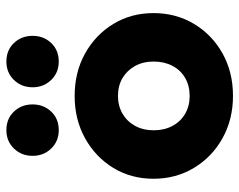

<svg xmlns="http://www.w3.org/2000/svg" viewBox="-96 -660 767 616"><g transform="rotate(-90 288.0 -352.5)"><path d="M288 11Q212.5 11 152.2 -22.5Q92 -56 57 -114Q22 -172 22 -244Q22 -316 56.8 -373Q91.5 -430 151.8 -463.5Q212 -497 287.5 -497Q363.5 -497 423.5 -463.8Q483.5 -430.5 518.5 -373.2Q553.5 -316 553.5 -244Q553.5 -172 518.8 -114Q484 -56 424 -22.5Q364 11 288 11ZM287.5 -128Q320.5 -128 345.5 -142.5Q370.5 -157 384.2 -183.2Q398 -209.5 398 -243.5Q398 -277.5 383.8 -303.2Q369.5 -329 345 -343.5Q320.5 -358 287.5 -358Q255.5 -358 230.5 -343.2Q205.5 -328.5 191.5 -302.8Q177.5 -277 177.5 -243Q177.5 -209.5 191.5 -183.2Q205.5 -157 230.5 -142.5Q255.5 -128 287.5 -128ZM178 -548Q142.5 -548 119 -572.2Q95.5 -596.5 95.5 -632Q95.5 -667.5 119 -691.8Q142.5 -716 178 -716Q214.5 -716 237.5 -691.8Q260.5 -667.5 260.5 -632Q260.5 -596.5 237.5 -572.2Q214.5 -548 178 -548ZM398 -548Q362.5 -548 339 -572.2Q315.5 -596.5 315.5 -632Q315.5 -667.5 339 -691.8Q362.5 -716 398 -716Q434.5 -716 457.5 -691.8Q480.5 -667.5 480.5 -632Q480.5 -596.5 457.5 -572.2Q434.5 -548 398 -548Z"/></g></svg>

Font: Outfit Thin
Style: Regular
Weight: 100
Designer: Rodrigo Fuenzalida
Foundry: fragTYPE
Version: Version 1.100;gftools[0.9.27]